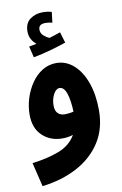

<svg xmlns="http://www.w3.org/2000/svg" viewBox="-101 -758 666 1045"><g transform="rotate(-10 232.5 -236.0)"><path d="M47 230 15 97Q99 87 163 62.5Q227 38 258 -16Q231 -7 199 -7Q133 -7 89 -48.5Q45 -90 45 -165Q45 -211 59 -255.5Q73 -300 98.5 -337Q124 -374 159 -395.5Q194 -417 236 -417Q290 -417 332 -379.5Q374 -342 397.5 -276Q421 -210 421 -124Q421 -22 373 52.5Q325 127 240.5 172Q156 217 47 230ZM182 -192Q182 -162 196.5 -148Q211 -134 234 -134Q246 -134 258 -135.5Q270 -137 283 -140Q281 -203 268 -241.5Q255 -280 230 -280Q211 -280 196.5 -253Q182 -226 182 -192ZM122 -469 107 -531Q133 -535 149 -539Q133 -551 122.5 -570Q112 -589 112 -612Q112 -659 142 -680.5Q172 -702 211 -702Q239 -702 261 -695L254 -637Q234 -642 216 -642Q178 -642 178 -612Q178 -591 193.5 -577.5Q209 -564 225 -558Q258 -568 286 -578L304 -518Q269 -506 220 -492Q171 -478 122 -469Z"/></g></svg>

Font: Noto Sans Arabic ExtCond ExtBd
Style: Regular
Weight: 800
Width: 2
Designer: Monotype Design Team, Nadine Chahine, Nizar Qandah and Khaled Hosny
Foundry: Monotype Imaging Inc.
Version: Version 2.012; ttfautohint (v1.8.4.7-5d5b)